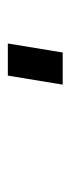

<svg xmlns="http://www.w3.org/2000/svg" viewBox="135 -95 180 490"><g transform="rotate(90 225.0 150.0)"><path d="M91 220 114 80H196L173 220Z"/></g></svg>

Font: Iosevka Custom Medium
Style: Italic
Weight: 500
Italic angle: -9°
Designer: Belleve Invis
Foundry: Belleve Invis
Version: Version 27.0.1